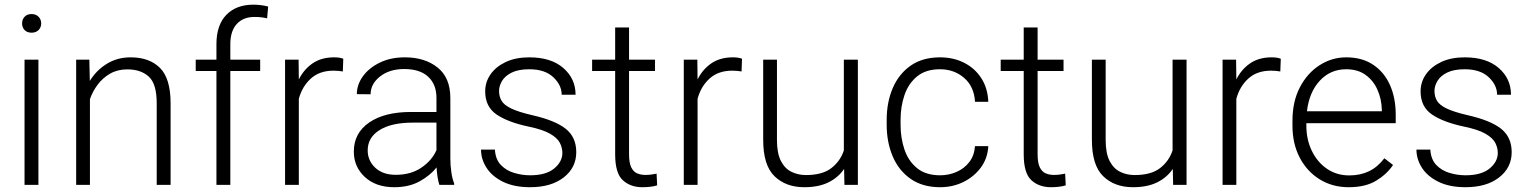

<svg xmlns="http://www.w3.org/2000/svg" viewBox="-20 -780 6453 810"><path d="M73.2 -681.2Q73.2 -697.8 83.7 -709.2Q94.2 -720.7 113.3 -720.7Q131.8 -720.7 142.8 -709.2Q153.8 -697.8 153.8 -681.2Q153.8 -664.6 142.8 -653.3Q131.8 -642.1 113.3 -642.1Q94.2 -642.1 83.7 -653.3Q73.2 -664.6 73.2 -681.2ZM142.1 -528.3V0H83.5V-528.3Z M517.1 -487.3Q475.6 -487.3 444.3 -469.2Q413.1 -451.2 391.8 -422.6Q370.6 -394 359.4 -361.8V0H301.3V-528.3H356.9L358.9 -438.5Q386.2 -483.4 430.4 -510.7Q474.6 -538.1 531.2 -538.1Q610.4 -538.1 655 -493.4Q699.7 -448.7 699.7 -344.2V0H641.1V-344.7Q641.1 -426.3 607.7 -456.8Q574.2 -487.3 517.1 -487.3Z M951.7 0H893.1V-480.5H805.7V-528.3H893.1V-593.8Q893.1 -674.3 934.8 -717.3Q976.6 -760.3 1048.8 -760.3Q1081.5 -760.3 1111.3 -752.4L1106.9 -702.6Q1083 -708.5 1053.7 -708.5Q1005.9 -708.5 978.8 -678.7Q951.7 -648.9 951.7 -593.8V-528.3H1077.6V-480.5H951.7Z M1428.2 -532.2 1426.3 -478.5Q1417 -480 1407.7 -481Q1398.4 -481.9 1387.2 -481.9Q1328.1 -481.9 1291.5 -448.7Q1254.9 -415.5 1240.7 -363.3V0H1182.6V-528.3H1239.7L1240.7 -444.8Q1262.2 -487.8 1299.1 -512.9Q1335.9 -538.1 1389.6 -538.1Q1413.6 -538.1 1428.2 -532.2Z M1833.5 0Q1829.1 -13.7 1825.9 -33.4Q1822.8 -53.2 1821.8 -73.7Q1795.4 -40 1750.5 -15.1Q1705.6 9.8 1643.1 9.8Q1565.9 9.8 1519.3 -33.2Q1472.7 -76.2 1472.7 -140.6Q1472.7 -218.3 1537.1 -262.9Q1601.6 -307.6 1713.4 -307.6H1821.3V-367.2Q1821.3 -423.8 1786.4 -456.3Q1751.5 -488.8 1685.1 -488.8Q1623.5 -488.8 1583.5 -457.5Q1543.5 -426.3 1543.5 -382.3L1485.4 -382.8Q1485.4 -422.4 1510.7 -457.8Q1536.1 -493.2 1581.8 -515.6Q1627.4 -538.1 1688 -538.1Q1772.5 -538.1 1826.2 -495.1Q1879.9 -452.1 1879.9 -366.2V-110.8Q1879.9 -83.5 1884 -54.2Q1888.2 -24.9 1896 -6.3V0ZM1649.9 -42.5Q1713.4 -42.5 1757.8 -72.8Q1802.2 -103 1821.3 -146.5V-262.7H1721.7Q1631.8 -262.7 1581.5 -231.4Q1531.2 -200.2 1531.2 -145.5Q1531.2 -102.5 1563 -72.5Q1594.7 -42.5 1649.9 -42.5Z M2352.5 -134.8Q2352.5 -156.7 2341.8 -177.5Q2331.1 -198.2 2300.5 -215.8Q2270 -233.4 2211.4 -245.6Q2123 -264.2 2075 -296.9Q2026.9 -329.6 2026.9 -394.5Q2026.9 -434.1 2049.6 -466.6Q2072.3 -499 2114 -518.6Q2155.8 -538.1 2212.9 -538.1Q2304.7 -538.1 2356.4 -493.2Q2408.2 -448.2 2408.2 -380.4H2349.6Q2349.6 -420.9 2314.2 -454.3Q2278.8 -487.8 2212.9 -487.8Q2167.5 -487.8 2139.4 -474.1Q2111.3 -460.4 2098.4 -439.2Q2085.4 -418 2085.4 -396Q2085.4 -373 2095.9 -355Q2106.4 -336.9 2136.7 -322.3Q2167 -307.6 2226.1 -293.9Q2322.3 -272 2366.7 -236.6Q2411.1 -201.2 2411.1 -138.2Q2411.1 -72.8 2358.2 -31.5Q2305.2 9.8 2216.3 9.8Q2149.4 9.8 2103 -12.7Q2056.6 -35.2 2033 -71.5Q2009.3 -107.9 2009.3 -148.9H2067.9Q2070.3 -107.4 2093.3 -83.7Q2116.2 -60.1 2149.7 -50.3Q2183.1 -40.5 2216.3 -40.5Q2283.2 -40.5 2317.9 -69.1Q2352.5 -97.7 2352.5 -134.8Z M2743.2 -528.3V-480.5H2633.8V-128.9Q2633.8 -92.3 2643.3 -73.5Q2652.8 -54.7 2668.7 -48.3Q2684.6 -42 2702.6 -42Q2715.8 -42 2728 -43.7Q2740.2 -45.4 2750 -47.4L2752.4 2Q2727.1 9.8 2689.9 9.8Q2639.6 9.8 2607.4 -19.8Q2575.2 -49.3 2575.2 -128.9V-480.5H2478V-528.3H2575.2V-664.1H2633.8V-528.3Z M3110.4 -532.2 3108.4 -478.5Q3099.1 -480 3089.8 -481Q3080.6 -481.9 3069.3 -481.9Q3010.3 -481.9 2973.6 -448.7Q2937 -415.5 2922.9 -363.3V0H2864.7V-528.3H2921.9L2922.9 -444.8Q2944.3 -487.8 2981.2 -512.9Q3018.1 -538.1 3071.8 -538.1Q3095.7 -538.1 3110.4 -532.2Z M3542.5 0 3541 -67.4Q3516.6 -31.2 3475.1 -10.7Q3433.6 9.8 3373 9.8Q3295.4 9.8 3247.6 -36.4Q3199.7 -82.5 3199.7 -190.4V-528.3H3257.8V-189.5Q3257.8 -133.3 3274.4 -101.1Q3291 -68.8 3318.8 -55.2Q3346.7 -41.5 3379.9 -41.5Q3449.7 -41.5 3487.5 -71Q3525.4 -100.6 3540 -145.5V-528.3H3599.1V0Z M3946.3 -40.5Q3982.9 -40.5 4015.4 -54.7Q4047.9 -68.8 4069.1 -96.2Q4090.3 -123.5 4093.3 -163.6H4149.4Q4147 -113.3 4118.7 -74.2Q4090.3 -35.2 4045.2 -12.7Q4000 9.8 3946.3 9.8Q3872.1 9.8 3821.8 -25.4Q3771.5 -60.5 3746.1 -120.4Q3720.7 -180.2 3720.7 -253.9V-274.4Q3720.7 -348.6 3746.3 -408.4Q3772 -468.3 3822 -503.2Q3872.1 -538.1 3945.8 -538.1Q4002.4 -538.1 4047.6 -515.1Q4092.8 -492.2 4119.9 -450.2Q4147 -408.2 4149.4 -350.6H4093.3Q4089.8 -414.6 4047.6 -451.2Q4005.4 -487.8 3945.8 -487.8Q3885.7 -487.8 3849.1 -457.8Q3812.5 -427.7 3795.9 -379.2Q3779.3 -330.6 3779.3 -274.4V-253.9Q3779.3 -197.8 3795.7 -149.2Q3812 -100.6 3848.9 -70.6Q3885.7 -40.5 3946.3 -40.5Z M4466.8 -528.3V-480.5H4357.4V-128.9Q4357.4 -92.3 4366.9 -73.5Q4376.5 -54.7 4392.3 -48.3Q4408.2 -42 4426.3 -42Q4439.5 -42 4451.7 -43.7Q4463.9 -45.4 4473.6 -47.4L4476.1 2Q4450.7 9.8 4413.6 9.8Q4363.3 9.8 4331.1 -19.8Q4298.8 -49.3 4298.8 -128.9V-480.5H4201.7V-528.3H4298.8V-664.1H4357.4V-528.3Z M4929.2 0 4927.7 -67.4Q4903.3 -31.2 4861.8 -10.7Q4820.3 9.8 4759.8 9.8Q4682.1 9.8 4634.3 -36.4Q4586.4 -82.5 4586.4 -190.4V-528.3H4644.5V-189.5Q4644.5 -133.3 4661.1 -101.1Q4677.7 -68.8 4705.6 -55.2Q4733.4 -41.5 4766.6 -41.5Q4836.4 -41.5 4874.3 -71Q4912.1 -100.6 4926.8 -145.5V-528.3H4985.8V0Z M5383.3 -532.2 5381.3 -478.5Q5372.1 -480 5362.8 -481Q5353.5 -481.9 5342.3 -481.9Q5283.2 -481.9 5246.6 -448.7Q5210 -415.5 5195.8 -363.3V0H5137.7V-528.3H5194.8L5195.8 -444.8Q5217.3 -487.8 5254.2 -512.9Q5291 -538.1 5344.7 -538.1Q5368.7 -538.1 5383.3 -532.2Z M5669.9 9.8Q5601.1 9.8 5547.4 -23.4Q5493.7 -56.6 5463.1 -115.2Q5432.6 -173.8 5432.6 -249.5V-270.5Q5432.6 -352.1 5464.1 -412.1Q5495.6 -472.2 5547.4 -505.1Q5599.1 -538.1 5659.2 -538.1Q5726.6 -538.1 5773.2 -506.8Q5819.8 -475.6 5844 -421.1Q5868.2 -366.7 5868.2 -295.9V-260.3H5491.2V-249.5Q5491.2 -191.4 5514.2 -143.8Q5537.1 -96.2 5577.9 -68.1Q5618.7 -40 5672.4 -40Q5718.8 -40 5755.1 -57.4Q5791.5 -74.7 5820.3 -112.3L5856.9 -84Q5831.1 -45.4 5785.9 -17.8Q5740.7 9.8 5669.9 9.8ZM5659.2 -487.8Q5592.3 -487.8 5547.6 -439.2Q5502.9 -390.6 5493.7 -310.5H5809.6V-316.9Q5808.6 -361.3 5791.7 -400.1Q5774.9 -439 5741.9 -463.4Q5709 -487.8 5659.2 -487.8Z M6298.8 -134.8Q6298.8 -156.7 6288.1 -177.5Q6277.3 -198.2 6246.8 -215.8Q6216.3 -233.4 6157.7 -245.6Q6069.3 -264.2 6021.2 -296.9Q5973.1 -329.6 5973.1 -394.5Q5973.1 -434.1 5995.8 -466.6Q6018.6 -499 6060.3 -518.6Q6102.1 -538.1 6159.2 -538.1Q6251 -538.1 6302.7 -493.2Q6354.5 -448.2 6354.5 -380.4H6295.9Q6295.9 -420.9 6260.5 -454.3Q6225.1 -487.8 6159.2 -487.8Q6113.8 -487.8 6085.7 -474.1Q6057.6 -460.4 6044.7 -439.2Q6031.7 -418 6031.7 -396Q6031.7 -373 6042.2 -355Q6052.7 -336.9 6083 -322.3Q6113.3 -307.6 6172.4 -293.9Q6268.6 -272 6313 -236.6Q6357.4 -201.2 6357.4 -138.2Q6357.4 -72.8 6304.4 -31.5Q6251.5 9.8 6162.6 9.8Q6095.7 9.8 6049.3 -12.7Q6002.9 -35.2 5979.2 -71.5Q5955.6 -107.9 5955.6 -148.9H6014.2Q6016.6 -107.4 6039.6 -83.7Q6062.5 -60.1 6095.9 -50.3Q6129.4 -40.5 6162.6 -40.5Q6229.5 -40.5 6264.2 -69.1Q6298.8 -97.7 6298.8 -134.8Z"/></svg>

Font: Vazirmatn RD ExtraLight
Style: Regular
Weight: 200
Designer: Saber Rastikerdar
Foundry: Saber Rastikerdar
Version: Version 32.102